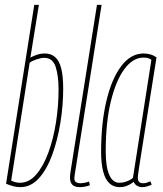

<svg xmlns="http://www.w3.org/2000/svg" viewBox="-20 -760 671 790"><path d="M140 -740 105 -523Q120 -531 134 -535.5Q148 -540 164 -540Q190 -540 207 -525Q224 -510 232 -478Q240 -446 240 -395Q240 -326 228.5 -255Q217 -184 195 -123.5Q173 -63 140 -26.5Q107 10 64 10Q49 10 35.5 6.5Q22 3 5 -4L121 -740ZM162 -522Q149 -522 131 -516Q113 -510 102 -502L26 -17Q34 -13 43 -10.5Q52 -8 62 -8Q100 -8 129.5 -42.5Q159 -77 179.5 -133.5Q200 -190 210.5 -257.5Q221 -325 221 -392Q221 -448 209 -485Q197 -522 162 -522Z M379 -740H398L293 -76Q290 -57 288 -45Q286 -33 286 -25Q286 -19 288.5 -15Q291 -11 296.5 -8.5Q302 -6 312 -6Q318 -6 326.5 -7.5Q335 -9 346 -13L350 2Q340 6 329 8Q318 10 309 10Q287 10 277.5 0Q268 -10 268 -29Q268 -34 268.5 -40Q269 -46 270 -52Z M564 10Q556 10 549 7Q542 4 537 -1Q532 -6 530 -12Q523 -6 514 -1Q505 4 495 7Q485 10 472 10Q447 10 430 -6Q413 -22 404.5 -54.5Q396 -87 396 -135Q396 -252 417.5 -343.5Q439 -435 478.5 -487.5Q518 -540 571 -540Q578 -540 585 -539Q592 -538 599 -536Q606 -534 612 -531Q618 -528 624 -524Q602 -387 588 -297.5Q574 -208 565.5 -155Q557 -102 553 -76Q549 -50 548 -41Q547 -32 547 -30Q547 -18 552 -12Q557 -6 568 -6Q576 -6 583 -8Q590 -10 599 -14L604 0Q595 4 585 7Q575 10 564 10ZM527 -28 603 -514Q596 -519 588.5 -521Q581 -523 570 -523Q527 -523 492 -476Q457 -429 436 -342.5Q415 -256 415 -137Q415 -73 429.5 -40.5Q444 -8 471 -8Q481 -8 491 -10.5Q501 -13 510.5 -17.5Q520 -22 527 -28Z"/></svg>

Font: Georama
Style: Italic
Weight: 400
Width: 2
Italic angle: -9°
Designer: Jean-Baptiste Levee
Foundry: Production Type
Version: Version 1.000